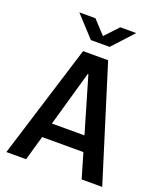

<svg xmlns="http://www.w3.org/2000/svg" viewBox="-159 -987 918 1088"><g transform="rotate(20 300.0 -442.5)"><path d="M11 0 224 -686H375L589 0H465L297 -573H293L130 0ZM127 -149V-240H468V-149ZM244 -760 129 -885H226L318 -786H283L376 -885H472L357 -760Z"/></g></svg>

Font: Chivo Mono Medium Medium
Style: Regular
Weight: 500
Monospace: yes
Version: Version 1.008